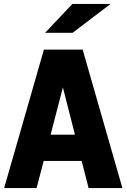

<svg xmlns="http://www.w3.org/2000/svg" viewBox="-20 -951 640 971"><path d="M1 0 202 -700H398L599 0H428L393 -137H201L165 0ZM236 -270H359L298 -509ZM208 -785 346 -931H539L347 -785Z"/></svg>

Font: Red Hat Mono VF Light
Style: Regular
Weight: 300
Monospace: yes
Designer: Pentagram, MCKL
Foundry: Pentagram, MCKL
Version: Version 1.023